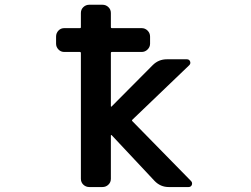

<svg xmlns="http://www.w3.org/2000/svg" viewBox="-20 -794 1040 794"><path d="M677.7 -20.5Q643.6 -20.5 619.1 -45.9L441.4 -235.4Q440.4 -235.4 439.5 -235.4Q438.5 -235.4 438.5 -233.4V-54.7Q438.5 -40 428.2 -30.3Q418 -20.5 403.3 -20.5H349.6Q335 -20.5 324.7 -30.3Q314.5 -40 314.5 -54.7V-574.2Q314.5 -579.1 310.5 -579.1H246.1Q231.4 -579.1 221.7 -589.4Q211.9 -599.6 211.9 -613.3V-642.6Q211.9 -657.2 221.7 -667.5Q231.4 -677.7 246.1 -677.7H310.5Q314.5 -677.7 314.5 -681.6V-740.2Q314.5 -754.9 324.7 -764.6Q335 -774.4 349.6 -774.4H403.3Q418 -774.4 428.2 -764.6Q438.5 -754.9 438.5 -740.2V-681.6Q438.5 -677.7 442.4 -677.7H565.4Q580.1 -677.7 590.3 -667.5Q600.6 -657.2 600.6 -642.6V-613.3Q600.6 -599.6 590.3 -589.4Q580.1 -579.1 565.4 -579.1H442.4Q438.5 -579.1 438.5 -574.2V-355.5Q438.5 -353.5 439.5 -353Q440.4 -352.5 441.4 -353.5L611.3 -524.4Q635.7 -548.8 669.9 -548.8H752.9Q762.7 -548.8 766.1 -540Q769.5 -531.2 762.7 -524.4L527.3 -298.8Q524.4 -295.9 527.3 -293L770.5 -44.9Q774.4 -41 774.4 -35.2Q774.4 -32.2 773.4 -29.3Q769.5 -20.5 759.8 -20.5Z"/></svg>

Font: Rounded-L Mgen+ 1m medium
Style: Regular
Weight: 500
Designer: [Source Han Sans]
Ryoko NISHIZUKA  (kana & ideographs); Paul D. Hunt (Latin, Greek & Cyrillic); Wenlong ZHANG  (bopomofo
Version: Version 1.059.20150602